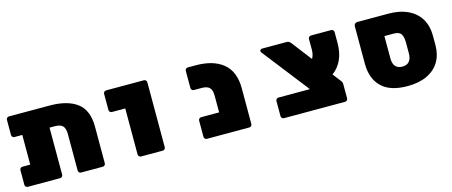

<svg xmlns="http://www.w3.org/2000/svg" viewBox="-45 -1272 4341 1844"><g transform="rotate(-15 2125.0 -350.0)"><path d="M139 -495H61Q50 -495 42 -503Q34 -511 34 -522V-673Q34 -684 42 -692Q50 -700 61 -700H463Q642 -700 738 -627.5Q834 -555 834 -391V-27Q834 -16 826 -8Q818 0 807 0H591Q580 0 572 -8Q564 -16 564 -27V-390Q564 -447 540.5 -471Q517 -495 463 -495H410V-27Q410 -16 402 -8Q394 0 383 0H61Q50 0 42 -8Q34 -16 34 -27V-173Q34 -184 42 -192Q50 -200 61 -200H139Z M1403 0H1187Q1176 0 1168 -8Q1160 -16 1160 -27V-485H1027Q1016 -485 1008 -493Q1000 -501 1000 -512V-673Q1000 -684 1008 -692Q1016 -700 1027 -700H1403Q1414 -700 1422 -692Q1430 -684 1430 -673V-27Q1430 -16 1422 -8Q1414 0 1403 0Z M2291 -381V-27Q2291 -16 2283 -8Q2275 0 2264 0H1842Q1831 0 1823 -8Q1815 -16 1815 -27V-188Q1815 -199 1823 -207Q1831 -215 1842 -215H2021V-380Q2021 -437 1997.5 -461Q1974 -485 1920 -485H1842Q1831 -485 1823 -493Q1815 -501 1815 -512V-683Q1815 -694 1823 -702Q1831 -710 1842 -710H1920Q2096 -710 2193.5 -629Q2291 -548 2291 -381Z M2561 -667Q2556 -674 2556 -679Q2556 -688 2562.5 -694Q2569 -700 2578 -700H2818Q2836 -700 2843 -696Q2850 -692 2860 -682L3016 -479Q3037 -519 3037 -565V-673Q3037 -684 3045 -692Q3053 -700 3064 -700H3265Q3276 -700 3284 -692Q3292 -684 3292 -673V-564Q3292 -468 3259 -397.5Q3226 -327 3167 -285L3229 -205Q3237 -195 3240 -186.5Q3243 -178 3243 -166V-27Q3243 -16 3235 -8Q3227 0 3216 0H2608Q2597 0 2589 -8Q2581 -16 2581 -27V-178Q2581 -189 2589 -197Q2597 -205 2608 -205H2921Z M4195 -397V-301Q4195 -206 4153 -136Q4111 -66 4030.5 -28Q3950 10 3837 10Q3663 10 3578.5 -73Q3494 -156 3494 -305V-677Q3494 -691 3503.5 -700.5Q3513 -710 3527 -710H3837Q3950 -710 4031 -671Q4112 -632 4153.5 -561.5Q4195 -491 4195 -397ZM3744 -292Q3744 -184 3836 -184Q3882 -184 3905 -212Q3928 -240 3928 -291V-401Q3928 -454 3909.5 -483Q3891 -512 3836 -512H3744Z"/></g></svg>

Font: Rubik Mono One
Style: Regular
Weight: 400
Designer: Hubert and Fischer with Elvire Volk Leonovitch (Cyrillic Expansion: Cyreal)
Foundry: Hubert and Fischer with Elvire Volk Leonovitch
Version: Version 2.000